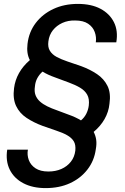

<svg xmlns="http://www.w3.org/2000/svg" viewBox="-20 -732 641 984"><path d="M214 232Q147 232 99.5 207Q52 182 30 137.5Q8 93 17 35H123Q118 62 127.5 88Q137 114 162 130.5Q187 147 228 147Q265 147 294.5 134Q324 121 343 97Q362 73 366 40Q369 10 358 -8Q347 -26 324 -39Q301 -52 268.5 -62.5Q236 -73 198 -87Q152 -104 116 -128Q80 -152 62.5 -189Q45 -226 52 -280Q57 -321 77.5 -357.5Q98 -394 133 -424Q124 -441 121 -461.5Q118 -482 121 -507Q128 -568 163 -614Q198 -660 253.5 -686Q309 -712 379 -712Q448 -712 495 -687Q542 -662 564 -618Q586 -574 576 -515H471Q475 -542 465.5 -568Q456 -594 431.5 -610.5Q407 -627 365 -627Q329 -628 299.5 -614.5Q270 -601 251 -577Q232 -553 228 -520Q224 -491 235.5 -472Q247 -453 270 -440.5Q293 -428 325.5 -417Q358 -406 396 -393Q442 -376 477.5 -352Q513 -328 531 -291.5Q549 -255 541 -200Q537 -159 516 -122Q495 -85 460 -56Q470 -37 473 -15.5Q476 6 471 33Q463 92 428 137Q393 182 338.5 207Q284 232 214 232ZM395 -115Q412 -129 422 -148.5Q432 -168 435 -191Q439 -225 427 -246.5Q415 -268 390.5 -282.5Q366 -297 333 -309Q300 -321 263 -335Q243 -342 227 -349.5Q211 -357 198 -365Q182 -351 171.5 -332Q161 -313 159 -289Q155 -263 162 -244.5Q169 -226 184.5 -212Q200 -198 222.5 -187Q245 -176 272.5 -166.5Q300 -157 330 -145Q350 -138 366 -130.5Q382 -123 395 -115Z"/></svg>

Font: DM Sans 11pt Medium
Style: Italic
Weight: 500
Italic angle: -10°
Version: Version 4.004;gftools[0.9.30]